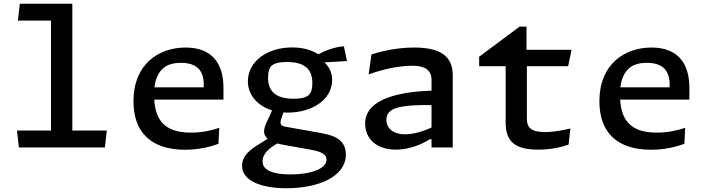

<svg xmlns="http://www.w3.org/2000/svg" viewBox="-20 -785 3760 1022"><path d="M80.5 0H538.5L548.5 -90H365V-765H85.5L75.5 -675.5H251.5V-90H70.5Z M854.5 -426.5C871.5 -439.5 899.5 -450.5 943 -450.5C1024.5 -450.5 1064.5 -413 1064.5 -334.5C1064.5 -329.5 1064.5 -324.5 1064 -320H802C809 -381.5 835 -412 854.5 -426.5ZM690.5 -246C690.5 -79.5 785.5 12 965 12C1041 12 1102.5 -4.5 1143 -19.5L1147 -104.5C1108 -91 1055.5 -79 996 -79C849 -79 807.5 -153.5 801 -255H1169.5V-318.5C1169.5 -441 1113.5 -532 968 -532C826.5 -532 690.5 -445 690.5 -246Z M1510.5 -185.5C1640 -185.5 1748 -253.5 1748 -359.5C1748 -402.5 1729.5 -431.5 1707 -453L1827 -460L1810.5 -538.5C1759.5 -535.5 1705.5 -513 1674.5 -496C1637 -520 1590.5 -532.5 1535.5 -532.5C1402 -532.5 1299.5 -458.5 1299.5 -352C1299.5 -281 1349.5 -221.5 1428 -197.5L1417 -172C1406 -147.5 1385.5 -111.5 1385.5 -85C1385.5 -70 1392.5 -57 1405 -46L1349 -11.5C1293.5 23.5 1268.5 56 1268.5 96.5C1268.5 180 1374.5 217 1505 217C1677 217 1821 154 1821 37.5C1821 -47 1747 -66.5 1690.5 -76.5L1499.5 -110.5C1480 -114 1468 -120 1475.5 -147.5L1488.5 -186.5C1495.5 -186 1503 -185.5 1510.5 -185.5ZM1377.5 74C1377.5 31 1417.5 0.5 1456.5 -21.5C1466 -18.5 1475.5 -16.5 1486.5 -14.5L1635 12C1688.5 21.5 1718 36 1718 64.5C1718 114.5 1632.5 143.5 1525.5 143.5C1438 143.5 1377.5 123.5 1377.5 74ZM1407 -370.5C1407 -408.5 1415.5 -427 1427.5 -437C1440 -446.5 1462 -455 1508 -455C1607.5 -455 1642.5 -410.5 1642.5 -344C1642.5 -306 1634 -287.5 1622 -278C1610 -268 1588 -259.5 1542 -259.5C1442 -259.5 1407 -304.5 1407 -370.5Z M2390 0V-383C2390 -485.5 2325.5 -532 2184 -532C2103 -532 2022.5 -516 1957.5 -495.5L1942 -389C2031 -421 2111 -435 2177 -435C2234 -435 2277 -416 2277 -361V-302.5C2139 -298 1923.5 -270 1923.5 -127.5C1923.5 -48.5 1981.5 11.5 2086.5 11.5C2135.5 11.5 2203 -2.5 2268 -44H2277V0ZM2037 -147C2037 -176.5 2050 -199 2096 -212C2146.5 -226 2225 -226.5 2277 -225.5V-106.5C2228.5 -83.5 2175.5 -70 2135.5 -70C2075 -70 2037 -100.5 2037 -147Z M2530.5 -432.5H2671.5V-134C2671.5 -28.5 2724 11.5 2845 11.5C2912 11.5 2965 -1 3006.5 -15L3016 -101C2982 -93 2929 -82 2882.5 -82C2804 -82 2784.5 -107 2784.5 -154.5V-432.5H3004L3022.5 -520H2782.5V-643.5H2746L2530.5 -483Z M3334.5 -426.5C3351.5 -439.5 3379.5 -450.5 3423 -450.5C3504.5 -450.5 3544.5 -413 3544.5 -334.5C3544.5 -329.5 3544.5 -324.5 3544 -320H3282C3289 -381.5 3315 -412 3334.5 -426.5ZM3170.5 -246C3170.5 -79.5 3265.5 12 3445 12C3521 12 3582.5 -4.5 3623 -19.5L3627 -104.5C3588 -91 3535.5 -79 3476 -79C3329 -79 3287.5 -153.5 3281 -255H3649.5V-318.5C3649.5 -441 3593.5 -532 3448 -532C3306.5 -532 3170.5 -445 3170.5 -246Z"/></svg>

Font: Monaspace Argon Medium
Style: Regular
Weight: 500
Designer: Riley Cran & the Lettermatic Team
Foundry: Lettermatic
Version: Version 1.000 (Monaspace Argon)